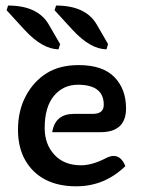

<svg xmlns="http://www.w3.org/2000/svg" viewBox="-20 -655 513 682"><path d="M251 6.8Q187 6.8 141.4 -16.8Q95.7 -40.5 69.8 -85.7Q43.9 -130.9 43.9 -193.8Q43.9 -262.2 71.8 -314.2Q99.6 -366.2 145.8 -395Q191.9 -423.8 259.3 -423.8Q344.7 -423.8 386.2 -381.3Q427.7 -338.9 427.7 -270Q427.7 -185.5 336.9 -185.5H165.5Q175.8 -250.5 242.7 -250.5H309.6Q348.6 -250.5 348.6 -282.7Q348.6 -354 256.8 -354Q204.6 -354 171.6 -314.5Q138.7 -274.9 138.7 -200.2Q138.7 -142.6 173.3 -105.2Q208 -67.9 267.6 -67.9Q307.1 -67.9 355.5 -92.8Q371.1 -101.1 383.8 -101.1Q410.6 -101.1 425.3 -64.9Q351.1 6.8 251 6.8ZM188 -480Q130.9 -480 66.9 -549.3L3.4 -618.7L8.8 -635.3Q114.7 -635.3 153.8 -566.9L193.4 -498.5ZM358.4 -480Q301.3 -480 237.3 -549.3L173.8 -618.7L179.2 -635.3Q285.2 -635.3 324.2 -566.9L363.8 -498.5Z"/></svg>

Font: Bainsley
Style: Regular
Weight: 400
Designer: Paul James MIller
Foundry: High-Logic / Made with FontCreator
Version: Version 1.411;March 28, 2021;FontCreator 13.0.0.2683 64-bit